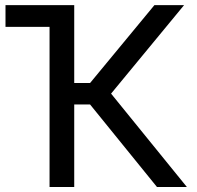

<svg xmlns="http://www.w3.org/2000/svg" viewBox="-20 -748 787 768"><path d="M227.1 -727.5V-640.6H2V-727.5ZM607.9 0 340.3 -330.1H276.9V0H178.2V-727.5H276.9V-416H340.3L597.7 -727.5H716.3L424.3 -373.5L727.5 0Z"/></svg>

Font: Inter Cardless Tabular
Style: Regular
Weight: 400
Designer: Rasmus Andersson
Foundry: rsms
Version: Version 4.000;git-4fc901f